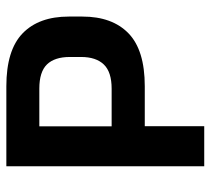

<svg xmlns="http://www.w3.org/2000/svg" viewBox="-50 -630 679 620"><g transform="rotate(-90 290.0 -319.5)"><path d="M151 -192V-299H314Q368 -299 392.2 -324.2Q416.5 -349.5 416.5 -397.5V-434Q416.5 -483 392.5 -507.8Q368.5 -532.5 314.5 -532.5H151V-639H322Q438.5 -639 492.8 -586.5Q547 -534 547 -437.5V-393.5Q547 -297 492.8 -244.5Q438.5 -192 322 -192ZM63.5 0V-639H192.5V-268.5L193 -209V0Z"/></g></svg>

Font: Anek Odia Medium SemiBold
Style: Regular
Weight: 600
Version: Version 1.003